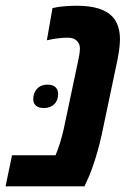

<svg xmlns="http://www.w3.org/2000/svg" viewBox="-50 -661 460 681"><path d="M-30.3 0 -7.3 -110.4H147Q154.8 -128.4 162.6 -153.3Q170.4 -178.2 176.3 -204.6L229 -454.1Q231 -463.4 232.2 -472.4Q233.4 -481.4 233.4 -489.3Q233.4 -496.1 231.4 -502.2Q229.5 -508.3 225.1 -512.7Q220.7 -519.5 211.9 -523.4Q203.1 -527.3 189.5 -527.3Q175.8 -527.3 158 -525.4Q140.1 -523.4 116.2 -518.1L136.2 -632.3Q156.2 -637.2 179.7 -638.9Q203.1 -640.6 222.7 -640.6Q268.1 -640.6 299.3 -630.9Q330.6 -621.1 349.1 -601.6Q362.3 -586.9 368.9 -566.9Q375.5 -546.9 375.5 -521.5Q375.5 -506.3 373 -487.3Q370.6 -468.3 366.7 -449.2L310.1 -180.2Q303.7 -151.4 294.9 -120.6Q286.1 -89.8 276.6 -63.5Q267.1 -37.1 259.3 -21.5L249.5 0ZM106 -277.8Q86.4 -277.8 77.1 -286.6Q67.9 -295.4 67.9 -309.1Q67.9 -331.5 81.5 -346.2Q95.2 -360.8 118.2 -360.8Q137.7 -360.8 147 -351.6Q156.2 -342.3 156.2 -328.1Q156.2 -304.7 142.3 -291.3Q128.4 -277.8 106 -277.8Z"/></svg>

Font: Open Sans SemiCondensed
Style: Bold Italic
Weight: 700
Width: 4
Italic angle: -12°
Designer: Monotype Design Team
Foundry: Monotype Imaging Inc.
Version: Version 3.003